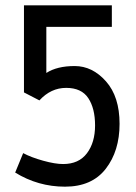

<svg xmlns="http://www.w3.org/2000/svg" viewBox="-20 -688 511 721"><path d="M217 -72Q276 -72 306.5 -112.5Q337 -153 337 -217Q337 -281 311.5 -319.5Q286 -358 228.5 -358Q171 -358 128 -311L70 -341V-668H400V-587H154V-414Q194 -440 260.5 -440Q327 -440 378 -382.5Q429 -325 429 -223Q429 -121 377 -54Q325 13 224 13Q123 13 37 -40L67 -113Q97 -97 142 -84.5Q187 -72 217 -72Z"/></svg>

Font: Rambla
Style: Regular
Weight: 400
Designer: Martin Sommaruga
Foundry: Martin Sommaruga
Version: Version 1.001